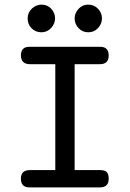

<svg xmlns="http://www.w3.org/2000/svg" viewBox="-20 -814 565 834"><path d="M70.8 -38.1Q70.8 -75.2 109.9 -75.2H220.2V-535.2H109.9Q70.8 -535.2 70.8 -575.2Q71.8 -611.3 108.9 -610.8H415Q452.1 -610.8 452.1 -573Q452.1 -535.2 414.1 -535.2H304.2V-75.2H414.1Q436 -75.2 444.1 -66.2Q452.1 -57.1 452.1 -37.1Q452.1 0 414.1 0H107.9Q70.8 0 70.8 -38.1ZM160.2 -793.9Q186 -793.9 202.6 -775.9Q219.2 -757.8 219.2 -733.9Q219.2 -710.9 202.1 -692.4Q185.1 -673.8 159.9 -673.8Q134.8 -673.8 117.4 -690.9Q100.1 -708 100.1 -733.9Q100.1 -759.8 118.7 -776.9Q137.2 -793.9 160.2 -793.9ZM304.2 -733.9Q304.2 -756.8 321 -775.4Q337.9 -793.9 362.8 -793.9Q388.7 -793.9 405.8 -775.9Q422.9 -757.8 422.9 -733.9Q422.9 -710.9 406 -692.4Q389.2 -673.8 363.8 -673.8Q337.9 -673.8 321 -691.9Q304.2 -710 304.2 -733.9Z"/></svg>

Font: CMU Typewriter Text
Style: Bold
Weight: 700
Version: Version 0.7.0